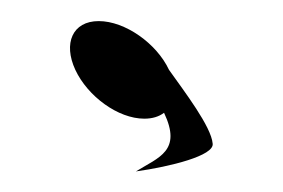

<svg xmlns="http://www.w3.org/2000/svg" viewBox="-20 -720 268 182"><path d="M51.4 -653.8C63.1 -628.8 91.8 -607.5 116.8 -607.5C124.5 -607.5 130.8 -609.5 135.5 -613.1C152.6 -577 130.7 -571 108.8 -557.5C141.7 -562.1 183.1 -572.5 181.6 -583.8C180.3 -600 154.7 -633.3 140.2 -653.8C128.5 -678.8 98.6 -700 73.6 -700C48.6 -700 39.8 -678.8 51.4 -653.8Z"/></svg>

Font: Hi.
Style: Regular
Weight: 400
Designer: Mew Too, Robert Jablonski
Foundry: Cannot Into Space Fonts
Version: Version 1.996